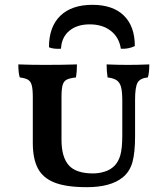

<svg xmlns="http://www.w3.org/2000/svg" viewBox="-20 -769 697 796"><path d="M116 -176V-366Q116 -400 111.5 -416Q107 -432 96 -438.5Q85 -445 62 -448Q56 -466 56 -502Q104 -500 166 -500Q245 -500 299 -502Q299 -471 295 -448Q268 -445 256 -438.5Q244 -432 239.5 -416Q235 -400 235 -366V-189Q235 -118 265 -84Q295 -50 366 -50Q390 -50 414 -57.5Q438 -65 454 -81Q471 -98 479 -126Q487 -154 487 -209V-350Q487 -388 482 -407.5Q477 -427 464 -436Q451 -445 426 -448Q422 -475 422 -502Q464 -500 511 -500Q553 -500 599 -502Q599 -467 593 -448Q561 -445 550.5 -426.5Q540 -408 540 -356V-204Q540 -136 529 -96.5Q518 -57 488 -33Q438 7 340 7Q255 7 206.5 -12Q158 -31 137 -71Q116 -111 116 -176ZM363 -749Q448 -749 493.5 -704.5Q539 -660 539 -578Q512 -565 481 -567Q474 -614 439.5 -641Q405 -668 352 -668Q299 -668 267 -641Q235 -614 233 -567Q201 -565 183 -573Q183 -658 230 -703.5Q277 -749 363 -749Z"/></svg>

Font: Vollkorn SC SemiBold
Style: Regular
Weight: 600
Designer: Friedrich Althausen
Foundry: Friedrich Althausen
Version: Version 4.015